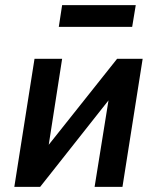

<svg xmlns="http://www.w3.org/2000/svg" viewBox="-20 -731 614 751"><path d="M36 0 115 -501H223L166 -135H147L438 -501H538L459 0H350L409 -367H427L137 0ZM210 -626 223 -711H511L497 -626Z"/></svg>

Font: Nunito Sans 7pt Condensed
Style: Bold Italic
Weight: 700
Width: 3
Italic angle: -9°
Designer: Vernon Adams
Foundry: Vernon Adams
Version: Version 3.101;gftools[0.9.27]